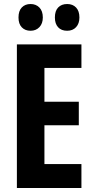

<svg xmlns="http://www.w3.org/2000/svg" viewBox="-20 -935 467 955"><path d="M385 0H64V-714H385V-597H201V-429H372V-312H201V-119H385ZM72 -848Q72 -881 88.5 -898Q105 -915 132 -915Q159 -915 176 -897.5Q193 -880 193 -848Q193 -818 176 -800Q159 -782 132 -782Q105 -782 88.5 -799Q72 -816 72 -848ZM253 -848Q253 -881 269.5 -898Q286 -915 314 -915Q342 -915 358.5 -897.5Q375 -880 375 -848Q375 -818 358.5 -800Q342 -782 314 -782Q285 -782 269 -799.5Q253 -817 253 -848Z"/></svg>

Font: Noto Sans Khmer ExtraCondensed
Style: Bold
Weight: 700
Width: 2
Designer: Danh Hong and the Monotype Design Team
Foundry: Monotype Imaging Inc.
Version: Version 2.004